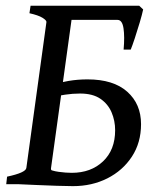

<svg xmlns="http://www.w3.org/2000/svg" viewBox="-20 -635 547 662"><path d="M225.1 0H1.5L4.4 -25.9Q68.4 -39.6 70.8 -55.7L140.1 -559.1Q140.6 -564.9 126.5 -573.7Q112.3 -582.5 81.5 -589.4L85.4 -615.2H295.4L292.5 -589.4Q228.5 -582.5 227.1 -569.8L155.8 -54.7Q155.3 -49.8 158.9 -45.4Q162.6 -41 178.2 -36.1Q193.8 -31.2 228 -24.9ZM231.4 6.8Q209.5 6.8 175.8 5.6Q142.1 4.4 106.2 2.9Q70.3 1.5 41 0L145 -54.2Q157.2 -45.9 182.4 -42.5Q207.5 -39.1 227.5 -39.1Q293.5 -39.1 335.2 -78.6Q377 -118.2 377 -186Q377 -218.8 364.7 -247.6Q352.5 -276.4 326.2 -294.4Q299.8 -312.5 256.3 -312.5Q230 -312.5 204.6 -308.6Q179.2 -304.7 160.6 -300.3L161.1 -343.3Q185.1 -350.6 216.6 -356Q248 -361.3 281.7 -361.3Q371.1 -361.3 418.7 -318.8Q466.3 -276.4 466.3 -207Q466.3 -143.1 434.8 -95Q403.3 -46.9 350.1 -20Q296.9 6.8 231.4 6.8ZM473.6 -602.5Q470.2 -585.9 461.9 -557.9Q453.6 -529.8 444.8 -503.2Q436 -476.6 430.7 -463.9H406.2Q410.2 -508.8 405.8 -537.6Q401.4 -566.4 385.3 -566.4H191.4L210.4 -615.2H460Z"/></svg>

Font: Gentium Book Plus
Style: Italic
Weight: 400
Italic angle: -8°
Designer: Victor Gaultney, Annie Olsen, Iska Routamaa, Becca Hirsbrunner
Foundry: SIL International
Version: Version 6.101